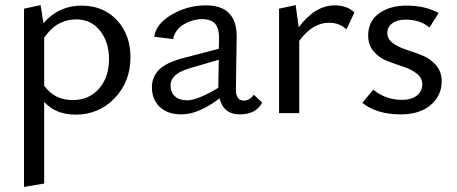

<svg xmlns="http://www.w3.org/2000/svg" viewBox="-20 -443 1789 752"><path d="M299 -421Q385 -421 438 -364Q491 -307 491 -219Q491 -123 429 -58.5Q367 6 276 6Q198 6 153 -44V276L74 289V-409L139 -423L150 -352Q210 -421 299 -421ZM265 -51Q328 -51 367.5 -95.5Q407 -140 407 -212Q407 -278 372 -322.5Q337 -367 279 -367Q201 -367 153 -295V-107Q194 -51 265 -51Z M974 -72 1007 -41Q982 5 920 5Q855 5 840 -58Q758 5 690 5Q637 5 606 -24Q575 -53 575 -101Q575 -142 603.5 -170.5Q632 -199 703 -217L837 -252L838 -288Q839 -332 822.5 -350Q806 -368 772 -368Q735 -368 700.5 -348Q666 -328 658 -290L584 -299Q591 -350 653 -386Q715 -422 786 -422Q908 -422 907 -299L904 -93Q904 -49 934 -49Q958 -49 974 -72ZM713 -50Q753 -50 835 -99V-104L837 -209L724 -176Q648 -154 648 -109Q648 -81 665.5 -65.5Q683 -50 713 -50Z M1291 -422Q1340 -422 1368 -394L1337 -328Q1309 -354 1269 -354Q1204 -354 1152 -283V0H1073V-409L1138 -423L1150 -336Q1214 -422 1291 -422Z M1550 5Q1456 5 1399 -40L1442 -92Q1489 -52 1555 -52Q1592 -52 1613 -69Q1634 -86 1634 -113Q1634 -138 1612 -155Q1590 -172 1559 -182Q1528 -192 1497 -204Q1466 -216 1444 -241Q1422 -266 1422 -304Q1422 -360 1464.5 -390.5Q1507 -421 1572 -421Q1646 -421 1698 -392L1662 -335Q1627 -366 1568 -366Q1535 -366 1516 -351.5Q1497 -337 1497 -314Q1497 -290 1519 -274Q1541 -258 1572.5 -248Q1604 -238 1635 -225.5Q1666 -213 1688 -187.5Q1710 -162 1710 -124Q1710 -69 1667 -32Q1624 5 1550 5Z"/></svg>

Font: EauTestText Medium
Style: Regular
Weight: 500
Designer: Christian Thalmann (Catharsis Fonts)
Version: Version 0.001;PS 000.001;hotconv 1.0.88;makeotf.lib2.5.64775